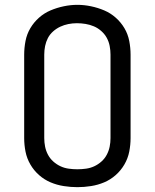

<svg xmlns="http://www.w3.org/2000/svg" viewBox="-20 -766 640 794"><path d="M300 8Q272 8 243.5 3.5Q215 -1 189 -12Q163 -23 141.5 -42Q120 -61 105.5 -86Q91 -111 85.5 -139Q80 -167 80 -195V-540Q80 -568 85.5 -596.5Q91 -625 105.5 -649.5Q120 -674 141.5 -693Q163 -712 189 -723Q215 -734 243.5 -740Q272 -746 300 -746Q328 -746 356.5 -740Q385 -734 411 -723Q437 -712 458.5 -693Q480 -674 494.5 -649.5Q509 -625 514.5 -596.5Q520 -568 520 -540V-195Q520 -167 514.5 -139Q509 -111 494.5 -86Q480 -61 458.5 -42Q437 -23 411 -12Q385 -1 356.5 3.5Q328 8 300 8ZM300 -66Q318 -66 336 -68.5Q354 -71 370 -78.5Q386 -86 399.5 -98Q413 -110 421.5 -126Q430 -142 433.5 -159.5Q437 -177 437 -195V-540Q437 -558 433.5 -576Q430 -594 421.5 -609.5Q413 -625 399 -637.5Q385 -650 368.5 -657Q352 -664 334 -667Q316 -670 298 -670Q280 -670 262.5 -666.5Q245 -663 229 -655.5Q213 -648 199.5 -636Q186 -624 178 -608.5Q170 -593 166.5 -575.5Q163 -558 163 -540V-195Q163 -177 166.5 -159.5Q170 -142 178.5 -126Q187 -110 200.5 -98Q214 -86 230 -78.5Q246 -71 264 -68.5Q282 -66 300 -66Z"/></svg>

Font: Bmono
Style: Regular
Weight: 400
Monospace: yes
Designer: Belleve Invis
Foundry: Belleve Invis
Version: Version 11.2.2; ttfautohint (v1.8.2)